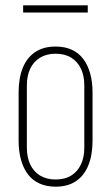

<svg xmlns="http://www.w3.org/2000/svg" viewBox="-20 -696 418 722"><path d="M189 6Q155 6 128.5 -6Q102 -18 85 -40.5Q68 -63 59 -95Q50 -127 50 -167V-348Q50 -402 65.5 -440.5Q81 -479 112 -500Q143 -521 189 -521Q224 -521 250 -509Q276 -497 293 -474.5Q310 -452 319 -420Q328 -388 328 -348V-167Q328 -114 312.5 -75Q297 -36 266 -15Q235 6 189 6ZM189 -21Q224 -21 248 -36Q272 -51 284.5 -78Q297 -105 297 -140V-375Q297 -411 284.5 -437.5Q272 -464 248 -479Q224 -494 189 -494Q155 -494 130.5 -479Q106 -464 93.5 -437.5Q81 -411 81 -375V-140Q81 -105 93.5 -78Q106 -51 130.5 -36Q155 -21 189 -21ZM67 -649V-676H310V-649Z"/></svg>

Font: Hubot Sans Condensed ExtraLight
Style: Regular
Weight: 200
Width: 3
Designer: Deni Anggara
Foundry: GitHub, Inc., Subsidiary of Microsoft Corporation
Version: Version 2.000